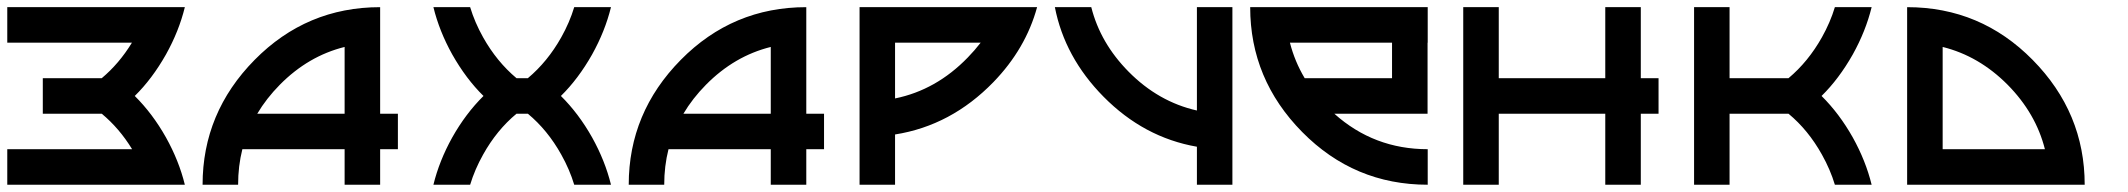

<svg xmlns="http://www.w3.org/2000/svg" viewBox="-20 -508 5851 528"><path d="M0 0V-97.7H343.3Q308.1 -155.3 259.8 -195.3H97.7V-293H259.8Q307.6 -333 342.8 -390.6H0V-488.3H488.3Q472.2 -422.4 436.5 -358.4Q398.4 -291 350.6 -244.1Q399.4 -195.8 436.5 -129.9Q472.2 -65.9 488.3 0Z M927.7 -378.9Q827.6 -354 749.5 -274.9Q712.4 -237.3 687.5 -195.3H927.7ZM646.5 -97.7Q634.8 -51.3 634.8 0H537.1Q537.1 -198.2 680.2 -343.3Q823.2 -488.3 1025.4 -488.3V-195.3H1074.2V-97.7H1025.4V0H927.7V-97.7Z M1431.6 -293Q1485.8 -338.4 1523.4 -405.3Q1546.4 -446.3 1559.1 -488.3H1660.2Q1644 -422.4 1608.4 -358.4Q1570.3 -291 1522.5 -244.1Q1571.3 -195.8 1608.4 -129.9Q1644 -65.9 1660.2 0H1559.1Q1546.4 -42 1523.4 -83Q1485.8 -150.4 1431.6 -195.3H1400.4Q1346.2 -150.4 1308.6 -83Q1285.6 -42 1272.9 0H1171.9Q1188 -65.9 1223.6 -129.9Q1260.7 -195.8 1309.6 -244.1Q1261.7 -291 1223.6 -358.4Q1188 -422.4 1171.9 -488.3H1272.9Q1285.6 -446.3 1308.6 -405.3Q1346.2 -338.4 1400.4 -293Z M2099.6 -378.9Q1999.5 -354 1921.4 -274.9Q1884.3 -237.3 1859.4 -195.3H2099.6ZM1818.4 -97.7Q1806.6 -51.3 1806.6 0H1709Q1709 -198.2 1852.1 -343.3Q1995.1 -488.3 2197.3 -488.3V-195.3H2246.1V-97.7H2197.3V0H2099.6V-97.7Z M2441.4 -390.6V-237.3Q2554.7 -260.3 2641.6 -350.1Q2660.6 -369.6 2676.8 -390.6ZM2441.4 -138.2V0H2343.8V-488.3H2832Q2800.8 -374 2711.9 -282.2Q2595.7 -162.6 2441.4 -138.2Z M3271.5 -204.1V-488.3H3369.1V0H3271.5V-104.5Q3125.5 -129.9 3014.6 -242.2Q2907.7 -350.6 2880.9 -488.3H2981Q3005.9 -389.6 3083.5 -311Q3165.5 -228 3271.5 -204.1Z M3906.2 -390.6V-488.3H3418Q3418 -290 3561 -145Q3704.1 0 3906.2 0V-97.7Q3758.3 -97.7 3649.4 -195.3H3905.8V-390.6ZM3808.1 -293H3567.9Q3540.5 -338.9 3527.3 -390.6H3808.1Z M4101.6 -195.3V0H4003.9V-488.3H4101.6V-293H4394.5V-488.3H4492.2V-293H4541V-195.3H4492.2V0H4394.5V-195.3Z M4736.3 -195.3V0H4638.7V-488.3H4736.3V-293H4898.4Q4952.6 -338.4 4990.2 -405.3Q5013.2 -446.3 5025.9 -488.3H5127Q5110.8 -422.4 5075.2 -358.4Q5037.1 -291 4989.3 -244.1Q5038.1 -195.8 5075.2 -129.9Q5110.8 -65.9 5127 0H5025.9Q5013.2 -42 4990.2 -83Q4952.6 -150.4 4898.4 -195.3Z M5322.3 -97.7H5603.5Q5578.6 -196.3 5501 -274.9Q5422.4 -354 5322.3 -378.9ZM5224.6 0V-488.3Q5426.8 -488.3 5569.8 -343.3Q5712.9 -198.2 5712.9 0Z"/></svg>

Font: Arounder
Style: Regular
Weight: 400
Designer: Maxim Raikov
Foundry: Maxim Raikov
Version: Version 1.00 March 23, 2021, initial release